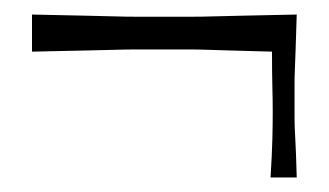

<svg xmlns="http://www.w3.org/2000/svg" viewBox="-20 -336 452 264"><path d="M24 -316Q69 -315 95 -314.5Q121 -314 137 -313.5Q153 -313 168 -313Q183 -313 205 -313Q229 -313 243.5 -313Q258 -313 274 -313.5Q290 -314 316 -314.5Q342 -315 388 -316Q387 -286 386.5 -269Q386 -252 385.5 -241.5Q385 -231 385 -222Q385 -213 385 -201Q385 -184 385 -173Q385 -162 386 -145.5Q387 -129 388 -92H352Q354 -124 354.5 -144.5Q355 -165 355 -181.5Q355 -198 354.5 -217Q354 -236 354 -265Q320 -266 300 -266.5Q280 -267 266.5 -267.5Q253 -268 239.5 -268Q226 -268 206 -268Q183 -268 168 -268Q153 -268 137 -267.5Q121 -267 95 -266.5Q69 -266 24 -265Z"/></svg>

Font: Ojuju ExtraLight
Style: Regular
Weight: 400
Version: Version 1.000